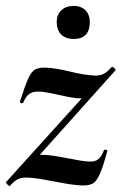

<svg xmlns="http://www.w3.org/2000/svg" viewBox="-32 -623 412 650"><path d="M1 7Q-1 8 -7 1.5Q-13 -5 -12 -6L308 -360L302 -349Q289 -314 276.5 -302Q264 -290 243 -290Q222 -290 194 -296Q166 -302 140 -307.5Q114 -313 97 -313Q78 -313 66.5 -304.5Q55 -296 47 -276Q45 -272 39.5 -274Q34 -276 36 -281Q53 -334 64 -358Q75 -382 88.5 -388.5Q102 -395 125 -394Q160 -392 206 -380.5Q252 -369 291 -367Q307 -367 319 -373Q331 -379 346 -396Q349 -398 355 -392.5Q361 -387 359 -385L40 -29L35 -39Q49 -73 66.5 -86Q84 -99 105 -99Q131 -99 163 -93.5Q195 -88 225.5 -82Q256 -76 275 -76Q292 -76 302.5 -85.5Q313 -95 320 -115Q322 -117 327 -116Q332 -115 331 -111Q317 -58 305.5 -33Q294 -8 281.5 -1.5Q269 5 249 5Q221 4 187.5 -2Q154 -8 120 -14.5Q86 -21 56 -22Q40 -22 28 -16Q16 -10 1 7ZM217 -491Q191 -491 175.5 -506Q160 -521 160 -549Q160 -573 175.5 -588Q191 -603 217 -603Q243 -603 257.5 -588Q272 -573 272 -549Q272 -491 217 -491Z"/></svg>

Font: Cormorant Infant Light
Style: Italic
Weight: 300
Italic angle: -10°
Designer: Christian Thalmann (Catharsis Fonts)
Foundry: Catharsis Fonts
Version: Version 4.001